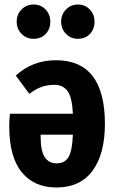

<svg xmlns="http://www.w3.org/2000/svg" viewBox="-20 -815 511 851"><path d="M445 -266Q445 -132 390 -58Q335 16 230 16Q132 16 76.5 -51.5Q21 -119 21 -255Q21 -286 24 -311H303Q300 -382 280 -410.5Q260 -439 221 -439Q191 -439 165 -430Q139 -421 110 -399L50 -480Q124 -548 228 -548Q445 -548 445 -266ZM303 -218H160V-211Q160 -147 178 -119Q196 -91 231 -91Q266 -91 283 -117.5Q300 -144 303 -218ZM203 -719Q203 -686 182.5 -664.5Q162 -643 129 -643Q97 -643 75.5 -665Q54 -687 54 -719Q54 -751 75.5 -773Q97 -795 129 -795Q161 -795 182 -773Q203 -751 203 -719ZM399 -719Q399 -686 378.5 -664.5Q358 -643 325 -643Q294 -643 272.5 -665Q251 -687 251 -719Q251 -751 272.5 -773Q294 -795 325 -795Q357 -795 378 -773Q399 -751 399 -719Z"/></svg>

Font: Fira Sans Extra Condensed
Style: Bold
Weight: 700
Width: 1
Designer: Carrois Corporate & Edenspiekermann AG
Foundry: Carrois Corporate GbR & Edenspiekermann AG
Version: Version 4.203